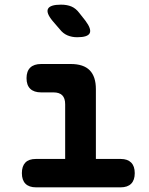

<svg xmlns="http://www.w3.org/2000/svg" viewBox="-20 -805 640 825"><path d="M499 -122Q528 -122 543.5 -106.5Q559 -91 559 -61Q559 -31 543.5 -15.5Q528 0 498 0H135Q105 0 89.5 -15.5Q74 -31 74 -61Q74 -91 89 -106.5Q104 -122 134 -122H260V-357Q260 -383 247.5 -395.5Q235 -408 210 -408H157Q126 -408 110 -423.5Q94 -439 94 -469Q94 -499 110 -514.5Q126 -530 157 -530H284Q339 -530 365.5 -503Q392 -476 392 -422V-122ZM206 -715Q177 -750 186.5 -767.5Q196 -785 242 -785Q268 -785 287 -777Q306 -769 321 -749L347 -716Q374 -680 365.5 -662.5Q357 -645 312 -645Q289 -645 270 -653Q251 -661 237 -679Z"/></svg>

Font: Maple Mono
Style: Bold
Weight: 700
Monospace: yes
Designer: subframe7536
Version: Version 7.200